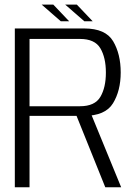

<svg xmlns="http://www.w3.org/2000/svg" viewBox="-20 -796 588 816"><path d="M43 0H105.5V-303.5H336Q427.5 -303.5 460.2 -357Q493 -410.5 493 -488Q493 -566.5 460.8 -620.8Q428.5 -675 338.5 -675H43ZM427.5 0H495L361 -326.5L298.5 -320.5ZM105.5 -344.5V-630.5H320Q383 -630.5 406.5 -590.8Q430 -551 430 -487.5Q430 -424 406.5 -384.2Q383 -344.5 320 -344.5ZM338.5 -705.5H374L306.5 -776.5H257ZM238.5 -705.5H274L206.5 -776.5H157Z"/></svg>

Font: Anybody UltraCondensed Thin Light
Style: Regular
Weight: 300
Version: Version 1.111